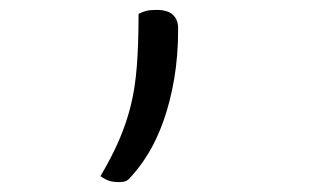

<svg xmlns="http://www.w3.org/2000/svg" viewBox="-20 -178 640 388"><path d="M221 190Q209 190 201 187.5Q193 185 183 178Q206 139 220.5 105.5Q235 72 244 36.5Q253 1 256.5 -44Q260 -89 260 -150Q266 -153 272 -155Q278 -157 284.5 -157.5Q291 -158 297 -158Q308 -158 317.5 -155Q327 -152 333.5 -143.5Q340 -135 340 -120Q340 -65 332 -18.5Q324 28 310.5 66Q297 104 279.5 132.5Q262 161 243 181Q239 186 234 188Q229 190 221 190Z"/></svg>

Font: Recursive Monospace Casual Light
Style: Regular
Weight: 300
Version: Version 1.047